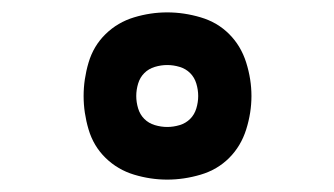

<svg xmlns="http://www.w3.org/2000/svg" viewBox="-20 -804 540 310"><path d="M250 -514Q277 -514 304 -522Q331 -530 350 -549Q369 -568 377.5 -595Q386 -622 386 -649Q386 -676 377.5 -703Q369 -730 350 -749Q331 -768 304 -776Q277 -784 250 -784Q223 -784 196.5 -776Q170 -768 150.5 -749Q131 -730 123 -703Q115 -676 115 -649Q115 -622 123 -595Q131 -568 150.5 -549Q170 -530 196.5 -522Q223 -514 250 -514ZM250 -599Q240 -599 230 -602Q220 -605 213 -612Q206 -619 203 -629Q200 -639 200 -649Q200 -659 203 -669Q206 -679 213 -686Q220 -693 230 -696Q240 -699 250 -699Q260 -699 270 -696Q280 -693 287 -686Q294 -679 297 -669Q300 -659 300 -649Q300 -639 297 -629Q294 -619 287 -612Q280 -605 270 -602Q260 -599 250 -599Z"/></svg>

Font: Iosevka SS09
Style: Bold
Weight: 700
Monospace: yes
Designer: Belleve Invis
Foundry: Belleve Invis
Version: Version 5.2.1; ttfautohint (v1.8.3)